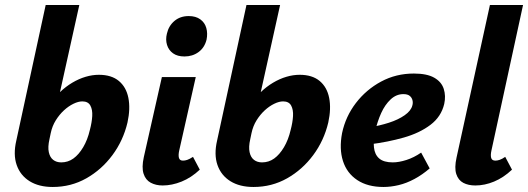

<svg xmlns="http://www.w3.org/2000/svg" viewBox="-20 -731 2104 765"><path d="M190 14Q135 14 98 -9Q61 -32 46.5 -73.5Q32 -115 45 -171L162 -711H296L219 -364Q242 -386 268 -401.5Q294 -417 321 -425Q348 -433 374 -433Q424 -433 453.5 -408.5Q483 -384 491.5 -341Q500 -298 488 -243Q471 -171 428 -113Q385 -55 324 -20.5Q263 14 190 14ZM177 -176Q170 -145 174.5 -124.5Q179 -104 192 -94Q205 -84 224 -84Q251 -84 272.5 -99.5Q294 -115 311.5 -144.5Q329 -174 338 -213Q346 -243 347.5 -268.5Q349 -294 340 -310.5Q331 -327 308 -327Q292 -327 272.5 -317.5Q253 -308 235 -291.5Q217 -275 202.5 -252Q188 -229 182 -200Z M628 8Q601 8 580.5 -3Q560 -14 552 -39Q544 -64 553 -105L625 -424H760L694 -131Q690 -113 693 -102Q696 -91 709 -91Q717 -91 726 -94Q735 -97 749 -106L776 -55Q742 -23 703.5 -7.5Q665 8 628 8ZM715 -506Q687 -506 669.5 -518.5Q652 -531 645.5 -552Q639 -573 645 -597Q652 -628 675 -647.5Q698 -667 732 -667Q760 -667 778 -654Q796 -641 802 -619.5Q808 -598 803 -573Q795 -541 771 -523.5Q747 -506 715 -506Z M990 14Q935 14 898 -9Q861 -32 846.5 -73.5Q832 -115 845 -171L962 -711H1096L1019 -364Q1042 -386 1068 -401.5Q1094 -417 1121 -425Q1148 -433 1174 -433Q1224 -433 1253.5 -408.5Q1283 -384 1291.5 -341Q1300 -298 1288 -243Q1271 -171 1228 -113Q1185 -55 1124 -20.5Q1063 14 990 14ZM977 -176Q970 -145 974.5 -124.5Q979 -104 992 -94Q1005 -84 1024 -84Q1051 -84 1072.5 -99.5Q1094 -115 1111.5 -144.5Q1129 -174 1138 -213Q1146 -243 1147.5 -268.5Q1149 -294 1140 -310.5Q1131 -327 1108 -327Q1092 -327 1072.5 -317.5Q1053 -308 1035 -291.5Q1017 -275 1002.5 -252Q988 -229 982 -200Z M1508 14Q1445 14 1403.5 -13.5Q1362 -41 1346.5 -89.5Q1331 -138 1343 -201Q1357 -267 1398 -320.5Q1439 -374 1498.5 -406Q1558 -438 1629 -438Q1681 -438 1710 -421.5Q1739 -405 1748 -377Q1757 -349 1750 -317Q1738 -266 1695 -233.5Q1652 -201 1589 -183Q1526 -165 1454 -156L1449 -223Q1492 -230 1529.5 -242Q1567 -254 1592.5 -272Q1618 -290 1623 -311Q1626 -321 1623.5 -331.5Q1621 -342 1612.5 -349Q1604 -356 1587 -356Q1559 -356 1536.5 -335Q1514 -314 1499 -281Q1484 -248 1475 -209Q1467 -172 1470 -143.5Q1473 -115 1491 -99.5Q1509 -84 1545 -84Q1569 -84 1599 -93.5Q1629 -103 1658 -123L1692 -60Q1663 -35 1631.5 -18Q1600 -1 1568.5 6.5Q1537 14 1508 14Z M1874 8Q1846 8 1826 -2.5Q1806 -13 1798 -37.5Q1790 -62 1799 -103L1932 -711H2064L1938 -131Q1934 -113 1937 -102Q1940 -91 1954 -91Q1961 -91 1970.5 -94Q1980 -97 1993 -106L2020 -55Q1986 -23 1948.5 -7.5Q1911 8 1874 8Z"/></svg>

Font: Ysabeau Infant ExtraBold
Style: Italic
Weight: 800
Italic angle: -12°
Designer: Christian Thalmann (Catharsis Fonts)
Version: Version 2.001;gftools[0.9.30]; featfreeze: ss01,ss02,lnum